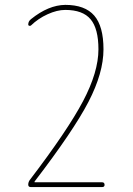

<svg xmlns="http://www.w3.org/2000/svg" viewBox="-20 -760 540 780"><path d="M100.6 -28.3Q254.9 -230.5 317.4 -349.1Q379.9 -467.8 379.9 -559.6Q379.9 -643.6 348.1 -681.6Q316.4 -719.7 245.1 -719.7Q211.9 -719.7 173.3 -702.1Q134.8 -684.6 105.5 -656.2Q102.5 -654.3 98.6 -655.3Q94.7 -656.2 94.7 -660.2Q94.7 -673.8 106.4 -682.6Q176.8 -739.3 245.1 -740.2Q325.2 -740.2 362.8 -696.8Q400.4 -653.3 400.4 -559.6Q400.4 -463.9 339.4 -346.2Q278.3 -228.5 121.1 -23.4Q121.1 -22.5 120.6 -22.5Q120.1 -22.5 120.1 -21Q120.1 -19.5 121.1 -19.5H394.5Q404.3 -19.5 404.8 -9.8Q405.3 0 394.5 0H105.5Q94.7 0 94.7 -9.8Q94.7 -19.5 100.6 -28.3Z"/></svg>

Font: Rounded Mgen+ 1m thin
Style: Regular
Weight: 100
Designer: [Source Han Sans]
Ryoko NISHIZUKA  (kana & ideographs); Paul D. Hunt (Latin, Greek & Cyrillic); Wenlong ZHANG  (bopomofo
Version: Version 1.059.20150602